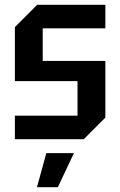

<svg xmlns="http://www.w3.org/2000/svg" viewBox="-20 -580 501 800"><path d="M42 0V-98H303V-242H42V-467L135 -560H419V-462H158V-326H419V-90L329 0ZM134 200 173 58H288L221 200Z"/></svg>

Font: Tektur SemiCondensed Medium
Style: Regular
Weight: 500
Width: 4
Designer: Adam Jagosz
Foundry: Adam Jagosz
Version: Version 1.005;gftools[0.9.30]